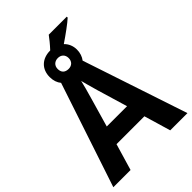

<svg xmlns="http://www.w3.org/2000/svg" viewBox="-271 -1078 1198 1198"><g transform="rotate(-45 328.0 -479.0)"><path d="M425 -694C440 -713 449 -739 449 -768C449 -801 436 -830 415 -850C464 -883 526 -928 549 -950V-958H390C376 -939 355 -912 327 -882C254 -882 207 -837 207 -767C207 -736 216 -710 232 -691L2 0H154L206 -176H452L504 0H656ZM327 -815C355 -815 375 -797 375 -767C375 -737 355 -719 327 -719C295 -719 278 -737 278 -767C278 -797 299 -815 327 -815ZM241 -297 296 -488C312 -543 323 -584 329 -611C333 -593 344 -555 360 -498L420 -297Z"/></g></svg>

Font: Kathrein 75 Bold
Style: Regular
Weight: 700
Designer: Lazydogs Typefoundry, based on Open Sans by Ascender Corporation
Foundry: Lazydogs Typefoundry
Version: Version 1.003;PS 001.003;hotconv 1.0.88;makeotf.lib2.5.64775